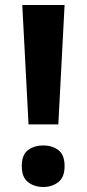

<svg xmlns="http://www.w3.org/2000/svg" viewBox="-20 -734 346 767"><path d="M94 -237 69 -714H238L213 -237ZM153 13Q117 13 92 -6.5Q67 -26 67 -70Q67 -116 92 -134.5Q117 -153 153 -153Q188 -153 213 -134.5Q238 -116 238 -70Q238 -26 213 -6.5Q188 13 153 13Z"/></svg>

Font: Noto Sans Tamil
Style: Regular
Weight: 400
Designer: Jelle Bosma - Monotype Design Team
Foundry: Monotype Imaging Inc.
Version: Version 2.003